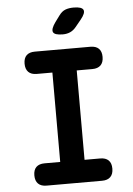

<svg xmlns="http://www.w3.org/2000/svg" viewBox="-62 -996 724 1042"><g transform="rotate(-5 300.0 -475.0)"><path d="M366.3 -121.5H451.4Q481.2 -121.5 496.9 -106.2Q512.5 -90.9 512.5 -61.1Q512.5 -31.3 496.9 -15.7Q481.2 0 451.4 0H148.6Q118.8 0 103.1 -15.7Q87.5 -31.3 87.5 -61.1Q87.5 -90.9 103.1 -106.2Q118.8 -121.5 148.6 -121.5H233.7V-608.5H148.6Q118.8 -608.5 103.1 -624.1Q87.5 -639.8 87.5 -669.6Q87.5 -699.4 103.1 -714.7Q118.8 -730 148.6 -730H451.4Q481.2 -730 496.9 -714.7Q512.5 -699.4 512.5 -669.6Q512.5 -639.8 496.9 -624.1Q481.2 -608.5 451.4 -608.5H366.3ZM308.6 -810Q263.6 -810 255.8 -826.9Q248.1 -843.8 274.1 -880L299.3 -914.2Q314.9 -935.6 334 -942.8Q353.2 -950 378.6 -950Q423.9 -950 431.8 -932.6Q439.7 -915.2 411.3 -880.8L381 -843.8Q366.8 -826.2 348.9 -818.1Q330.9 -810 308.6 -810Z"/></g></svg>

Font: Maple Mono
Style: Regular
Weight: 400
Monospace: yes
Designer: subframe7536
Version: Version 7.300